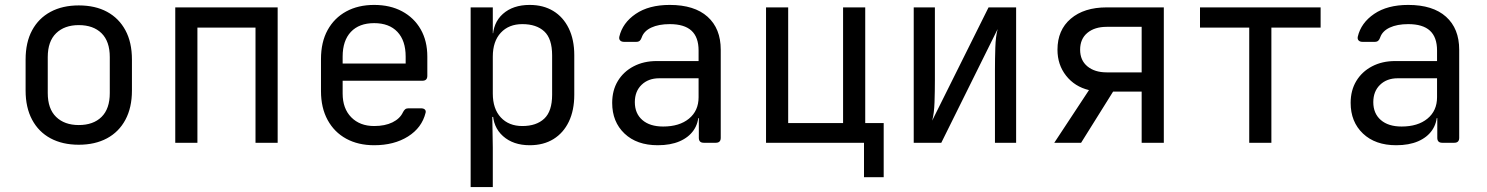

<svg xmlns="http://www.w3.org/2000/svg" viewBox="-20 -580 6040 780"><path d="M300 8Q234 8 185.5 -18Q137 -44 110.5 -93.5Q84 -143 84 -212V-338Q84 -408 110.5 -457Q137 -506 185.5 -532Q234 -558 300 -558Q367 -558 415 -532Q463 -506 489.5 -457Q516 -408 516 -338V-212Q516 -143 489.5 -93.5Q463 -44 414.5 -18Q366 8 300 8ZM300 -72Q359 -72 392.5 -105Q426 -138 426 -202V-348Q426 -412 392.5 -445Q359 -478 300 -478Q242 -478 208 -445Q174 -412 174 -348V-202Q174 -138 208 -105Q242 -72 300 -72Z M692 0V-550H1108V0H1018V-468H782V0Z M1500 10Q1435 10 1386.5 -16.5Q1338 -43 1311 -92.5Q1284 -142 1284 -210V-340Q1284 -409 1311 -458Q1338 -507 1386.5 -533.5Q1435 -560 1500 -560Q1565 -560 1613.5 -534Q1662 -508 1689 -461Q1716 -414 1716 -350V-272Q1716 -252 1696 -252H1372V-200Q1372 -139 1407 -103.5Q1442 -68 1500 -68Q1544 -68 1574.5 -83Q1605 -98 1617 -124Q1621 -132 1626 -136Q1631 -140 1639 -140H1690Q1701 -140 1706 -135Q1711 -130 1709 -122Q1694 -61 1637.5 -25.5Q1581 10 1500 10ZM1628 -313V-350Q1628 -415 1594.5 -450.5Q1561 -486 1500 -486Q1439 -486 1405.5 -450.5Q1372 -415 1372 -350V-322H1635Z M1892 180V-550H1982V-445H2000L1982 -424Q1982 -487 2023 -523.5Q2064 -560 2132 -560Q2187 -560 2227.5 -535.5Q2268 -511 2290.5 -465Q2313 -419 2313 -356V-195Q2313 -132 2291 -86Q2269 -40 2228.5 -15Q2188 10 2132 10Q2065 10 2023.5 -27Q1982 -64 1982 -126L2000 -105H1980L1982 20V180ZM2102 -68Q2159 -68 2191 -98Q2223 -128 2223 -195V-355Q2223 -423 2191 -452.5Q2159 -482 2102 -482Q2047 -482 2014.5 -447Q1982 -412 1982 -350V-200Q1982 -138 2014.5 -103Q2047 -68 2102 -68Z M2652 10Q2567 10 2517 -37.5Q2467 -85 2467 -162Q2467 -213 2490 -251Q2513 -289 2554 -310.5Q2595 -332 2648 -332H2818V-375Q2818 -429 2789 -455.5Q2760 -482 2701 -482Q2656 -482 2626 -468Q2596 -454 2587 -428Q2584 -419 2579 -414.5Q2574 -410 2565 -410H2515Q2505 -410 2499.5 -415.5Q2494 -421 2496 -431Q2509 -487 2562.5 -523.5Q2616 -560 2701 -560Q2801 -560 2854.5 -512Q2908 -464 2908 -378V-20Q2908 0 2888 0H2839Q2819 0 2819 -20V-100H2804L2818 -120Q2818 -80 2798 -51Q2778 -22 2741 -6Q2704 10 2652 10ZM2674 -66Q2740 -66 2779 -98Q2818 -130 2818 -185V-262H2658Q2614 -262 2586.5 -235.5Q2559 -209 2559 -165Q2559 -119 2589.5 -92.5Q2620 -66 2674 -66Z M3490 140V0H3092V-550H3182V-80H3405V-550H3495V-80H3570V140Z M3692 0V-550H3778V-254Q3778 -211 3776.5 -165Q3775 -119 3767 -90L3996 -550H4108V0H4022V-297Q4022 -341 4023.5 -387Q4025 -433 4033 -462L3804 0Z M4263 0 4404 -214Q4346 -228 4311 -272.5Q4276 -317 4276 -378Q4276 -458 4330 -504Q4384 -550 4476 -550H4708V0H4618V-208H4502L4372 0ZM4476 -286H4618V-471H4476Q4427 -471 4397.5 -446.5Q4368 -422 4368 -378Q4368 -335 4397.5 -310.5Q4427 -286 4476 -286Z M5055 0V-468H4855V-550H5345V-468H5145V0Z M5652 10Q5567 10 5517 -37.5Q5467 -85 5467 -162Q5467 -213 5490 -251Q5513 -289 5554 -310.5Q5595 -332 5648 -332H5818V-375Q5818 -429 5789 -455.5Q5760 -482 5701 -482Q5656 -482 5626 -468Q5596 -454 5587 -428Q5584 -419 5579 -414.5Q5574 -410 5565 -410H5515Q5505 -410 5499.5 -415.5Q5494 -421 5496 -431Q5509 -487 5562.5 -523.5Q5616 -560 5701 -560Q5801 -560 5854.5 -512Q5908 -464 5908 -378V-20Q5908 0 5888 0H5839Q5819 0 5819 -20V-100H5804L5818 -120Q5818 -80 5798 -51Q5778 -22 5741 -6Q5704 10 5652 10ZM5674 -66Q5740 -66 5779 -98Q5818 -130 5818 -185V-262H5658Q5614 -262 5586.5 -235.5Q5559 -209 5559 -165Q5559 -119 5589.5 -92.5Q5620 -66 5674 -66Z"/></svg>

Font: Pitagon Sans Mono
Style: Regular
Weight: 400
Monospace: yes
Designer: Travis Tran
Foundry: Pitagon
Version: Version 1.001;gftools[0.9.26]